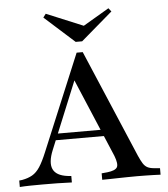

<svg xmlns="http://www.w3.org/2000/svg" viewBox="-59 -810 752 859"><g transform="rotate(-5 317.5 -381.0)"><path d="M156.5 -152.4Q133.9 -97.6 147.6 -67.3Q161.3 -37.1 212.1 -30.6L229 -29V0Q196.8 -1.6 162.5 -2Q128.2 -2.4 96.8 -2.4Q67.7 -2.4 42.3 -2Q16.9 -1.6 -4.8 0V-29L8.9 -30.6Q35.5 -35.5 54.4 -46.4Q73.4 -57.3 88.7 -80.6Q104 -104 121 -145.2L300.8 -576.6H328.2L533.9 -92.7Q543.5 -71 551.6 -58.1Q559.7 -45.2 571 -39.1Q582.3 -33.1 600.8 -31.5L627.4 -29V0Q613.7 -0.8 596.8 -1.2Q579.8 -1.6 561.7 -2Q543.5 -2.4 525.8 -2.4H521H520.2Q499.2 -2.4 477.4 -2Q455.6 -1.6 435.1 -1.2Q414.5 -0.8 396.8 -0.4Q379 0 365.3 0V-29L391.1 -31.5Q426.6 -35.5 435.1 -49.6Q443.5 -63.7 429 -101.6L274.2 -467.7L291.1 -480.6ZM155.6 -194.4 167.7 -223.4H422.6L433.9 -194.4ZM459.7 -762.1 471.8 -746.8 329.8 -625H300.8L166.1 -746L178.2 -762.1L372.6 -681.5L314.5 -676.6Z"/></g></svg>

Font: Playfair 5pt SemiExpanded Light Medium
Style: Regular
Weight: 500
Version: Version 2.203